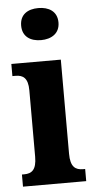

<svg xmlns="http://www.w3.org/2000/svg" viewBox="-55 -801 412 835"><g transform="rotate(-5 151.5 -384.0)"><path d="M145 -628C190 -628 227 -650 227 -698C227 -747 190 -768 145 -768C99 -768 64 -747 64 -698C64 -650 99 -628 145 -628ZM11 0H287V-53H278C245 -53 223 -67 223 -125V-536H7V-483H21C53 -483 75 -469 75 -415V-125C75 -68 54 -53 21 -53H11Z"/></g></svg>

Font: Noto Serif Lao ExtraCondensed ExtraBold
Style: Regular
Weight: 800
Width: 2
Designer: Monotype Design Team
Foundry: Monotype Imaging Inc.
Version: Version 2.003